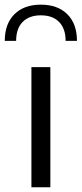

<svg xmlns="http://www.w3.org/2000/svg" viewBox="-49 -788 344 808"><path d="M-28.9 -616H18.9Q18.9 -667.5 46.2 -695.5Q73.6 -723.5 123 -723.5Q172.4 -723.5 199.8 -695.5Q227.1 -667.5 227.1 -616H274.9Q274.9 -687.8 234.3 -728.1Q193.8 -768.4 123 -768.4Q52.2 -768.4 11.7 -728.1Q-28.9 -687.8 -28.9 -616ZM83.2 -505.4V0H162.9V-505.4Z"/></svg>

Font: Estedad-FD VF
Style: Regular
Weight: 100
Designer: Amin Abedi
Version: Version 7.3